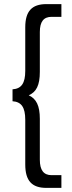

<svg xmlns="http://www.w3.org/2000/svg" viewBox="-20 -794 351 935"><path d="M206 121H279V59H231C193 59 174 35 174 -16V-215C174 -279 157 -313 120 -330C157 -346 174 -379 174 -444V-638C174 -689 193 -712 231 -712H279V-774H206C135 -774 103 -739 103 -661V-449C103 -388 84 -362 41 -359V-301C84 -298 103 -272 103 -210V7C103 86 135 121 206 121Z"/></svg>

Font: Arthouse Owned
Style: Regular
Weight: 400
Designer: Jeremy Tribby
Foundry: Tribby Type
Version: Version 1.000;PS 001.000;hotconv 1.0.88;makeotf.lib2.5.64775